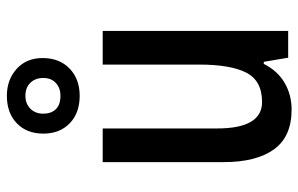

<svg xmlns="http://www.w3.org/2000/svg" viewBox="-175 -684 869 559"><g transform="rotate(-90 259.5 -404.5)"><path d="M449 -540V0H371L359 -71H353Q333 -31 298 -10.5Q263 10 220 10Q141 10 104 -41.5Q67 -93 67 -188V-540H165V-207Q165 -76 242 -76Q304 -76 327.5 -122Q351 -168 351 -259V-540ZM260 -607Q210 -607 180 -636Q150 -665 150 -713Q150 -761 180 -790Q210 -819 260 -819Q307 -819 338.5 -790.5Q370 -762 370 -715Q370 -666 339.5 -636.5Q309 -607 260 -607ZM260 -663Q283 -663 297.5 -676.5Q312 -690 312 -713Q312 -736 298 -750.5Q284 -765 260 -765Q237 -765 222.5 -750.5Q208 -736 208 -713Q208 -690 221 -676.5Q234 -663 260 -663Z"/></g></svg>

Font: Noto Sans Telugu Condensed Medium
Style: Regular
Weight: 500
Width: 3
Designer: Jelle Bosma - Monotype Design Team
Foundry: Monotype Imaging Inc.
Version: Version 2.005; ttfautohint (v1.8.4.7-5d5b)